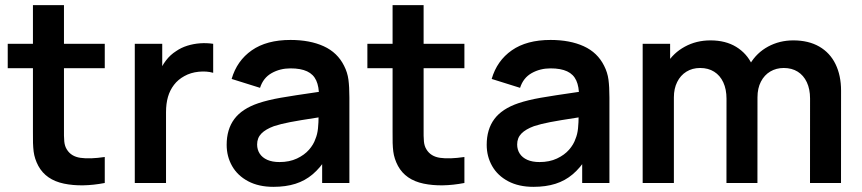

<svg xmlns="http://www.w3.org/2000/svg" viewBox="-20 -710 3344 745"><path d="M128.7 -66.3Q114.1 -93.8 110.5 -122.2Q107 -150.6 107.8 -197.2V-220.7V-690H228.2V-227.3V-212.1Q227.7 -179.6 229.4 -161.2Q231.2 -142.8 239.2 -130.3Q255.8 -102.8 292.2 -97.6Q328.5 -92.3 386.5 -100.8V0Q298 17 228.1 2.5Q158.2 -12.1 128.7 -66.3ZM10 -540H386.5V-445.5H10Z M503 -540H609.5V-408.5L596.5 -425.5Q607 -453.2 623.9 -475.3Q640.8 -497.5 663.5 -511.7Q682.8 -525.1 707 -532.7Q731.2 -540.2 756.8 -542Q782.3 -543.8 807.2 -540V-427.5Q781.6 -434.8 750.8 -431.6Q719.9 -428.5 695.3 -414.7Q670.9 -401.4 655.1 -380.7Q639.2 -359.9 631.7 -333.9Q624.2 -307.8 624.2 -274.3V0H503Z M859.5 -148Q859.5 -208.2 889.2 -248.1Q919 -288.1 982.3 -309.5Q1019.2 -321.9 1069.3 -330.7Q1119.4 -339.4 1211.8 -352.7Q1236.8 -356.4 1261.2 -359.8L1217.8 -335.7Q1218.1 -373.6 1207.1 -397.6Q1196.2 -421.6 1171.7 -433.1Q1147.2 -444.7 1106.8 -444.7Q1066.8 -444.7 1034 -426.3Q1001.3 -407.9 989 -369.2L878.8 -403.7Q899.3 -474.4 956.9 -514.7Q1014.5 -555 1107.2 -555Q1182.4 -555 1236 -530.6Q1289.6 -506.2 1315.2 -454.5Q1328.3 -428.8 1332 -401Q1335.7 -373.2 1335.7 -331.3V0H1230V-117.2L1247.5 -97.8Q1222.6 -58.6 1193.2 -33.7Q1163.8 -8.8 1126.4 3.1Q1089 15 1040.7 15Q983.9 15 942.9 -6.7Q901.9 -28.4 880.7 -65.6Q859.5 -102.8 859.5 -148ZM1203.8 -170.7Q1211.4 -188.3 1213.8 -211.4Q1216.2 -234.4 1216.2 -261.5V-271.7L1253.2 -260.5L1209.5 -253.4Q1141.8 -243.1 1105.5 -236.1Q1069.2 -229.1 1043 -220.5Q1010.7 -208.6 994.2 -191.8Q977.7 -174.9 977.7 -149.5Q977.7 -129.3 987.7 -113.9Q997.7 -98.5 1017.1 -89.8Q1036.6 -81.2 1064.5 -81.2Q1102.9 -81.2 1132.1 -94.9Q1161.2 -108.6 1179 -129Q1196.8 -149.4 1203.8 -170.7Z M1524.2 -66.3Q1509.6 -93.8 1506 -122.2Q1502.5 -150.6 1503.3 -197.2V-220.7V-690H1623.7V-227.3V-212.1Q1623.2 -179.6 1624.9 -161.2Q1626.7 -142.8 1634.7 -130.3Q1651.3 -102.8 1687.7 -97.6Q1724 -92.3 1782 -100.8V0Q1693.5 17 1623.6 2.5Q1553.7 -12.1 1524.2 -66.3ZM1405.5 -540H1782V-445.5H1405.5Z M1868.5 -148Q1868.5 -208.2 1898.2 -248.1Q1928 -288.1 1991.3 -309.5Q2028.2 -321.9 2078.3 -330.7Q2128.4 -339.4 2220.8 -352.7Q2245.8 -356.4 2270.2 -359.8L2226.8 -335.7Q2227.1 -373.6 2216.1 -397.6Q2205.2 -421.6 2180.7 -433.1Q2156.2 -444.7 2115.8 -444.7Q2075.8 -444.7 2043 -426.3Q2010.3 -407.9 1998 -369.2L1887.8 -403.7Q1908.3 -474.4 1965.9 -514.7Q2023.5 -555 2116.2 -555Q2191.4 -555 2245 -530.6Q2298.6 -506.2 2324.2 -454.5Q2337.3 -428.8 2341 -401Q2344.7 -373.2 2344.7 -331.3V0H2239V-117.2L2256.5 -97.8Q2231.6 -58.6 2202.2 -33.7Q2172.8 -8.8 2135.4 3.1Q2098 15 2049.7 15Q1992.9 15 1951.9 -6.7Q1910.9 -28.4 1889.7 -65.6Q1868.5 -102.8 1868.5 -148ZM2212.8 -170.7Q2220.4 -188.3 2222.8 -211.4Q2225.2 -234.4 2225.2 -261.5V-271.7L2262.2 -260.5L2218.5 -253.4Q2150.8 -243.1 2114.5 -236.1Q2078.2 -229.1 2052 -220.5Q2019.7 -208.6 2003.2 -191.8Q1986.7 -174.9 1986.7 -149.5Q1986.7 -129.3 1996.7 -113.9Q2006.7 -98.5 2026.1 -89.8Q2045.6 -81.2 2073.5 -81.2Q2111.9 -81.2 2141.1 -94.9Q2170.2 -108.6 2188 -129Q2205.8 -149.4 2212.8 -170.7Z M3021.2 -446.2Q2991.9 -446.2 2968.8 -432.5Q2945.8 -418.9 2932.5 -393.2Q2919.2 -367.6 2919.2 -332.3L2865.5 -364Q2865.1 -419.2 2890.6 -462.2Q2916.1 -505.2 2960.4 -529.3Q3004.8 -553.3 3058.3 -553.3Q3117.2 -553.3 3158.9 -529.3Q3200.6 -505.2 3222 -461.2Q3243.5 -417.1 3243.5 -358.3L3243.3 0H3123L3123.2 -327.8Q3123.2 -364.3 3110.6 -391Q3098 -417.8 3075.1 -432Q3052.2 -446.2 3021.2 -446.2ZM2473.7 -540H2580.2V-372.5H2594.8V0H2473.7ZM2696.7 -446.2Q2666.4 -446.2 2643.4 -431.9Q2620.3 -417.6 2607.6 -391.8Q2594.8 -366.1 2594.8 -332.3L2541.2 -368.3Q2541.2 -420.2 2567 -462.5Q2592.8 -504.8 2637.4 -529Q2682.1 -553.3 2736.7 -553.3Q2795.4 -553.3 2836.6 -528.1Q2877.8 -502.9 2898.5 -458.8Q2919.2 -414.7 2919.2 -357.8L2919 0H2798.8L2799 -326.7Q2799 -363.5 2786.5 -390.5Q2774 -417.4 2751 -431.8Q2728.1 -446.2 2696.7 -446.2Z"/></svg>

Font: Tap Sans
Style: Regular
Weight: 400
Designer: Tap Payments
Foundry: Tap Payments
Version: Version 1.001;Glyphs 3.1.2 (3151)